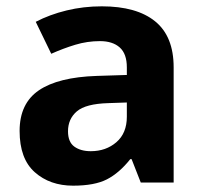

<svg xmlns="http://www.w3.org/2000/svg" viewBox="-20 -577 644 607"><path d="M302 -557Q412 -557 470.5 -509.5Q529 -462 529 -364V0H425L396 -74H392Q357 -30 318 -10Q279 10 211 10Q138 10 90 -32.5Q42 -75 42 -163Q42 -250 103 -291.5Q164 -333 286 -337L381 -340V-364Q381 -407 358.5 -427Q336 -447 296 -447Q256 -447 218 -435.5Q180 -424 142 -407L93 -508Q137 -531 190.5 -544Q244 -557 302 -557ZM323 -251Q251 -249 223 -225Q195 -201 195 -162Q195 -128 215 -113.5Q235 -99 267 -99Q315 -99 348 -127.5Q381 -156 381 -208V-253Z"/></svg>

Font: Noto Sans Kawi
Style: Bold
Weight: 700
Designer: Fadhl Haqq
Version: Version 1.000